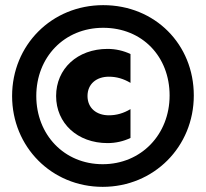

<svg xmlns="http://www.w3.org/2000/svg" viewBox="-20 -723 800 746"><path d="M379 3C578 3 733 -153 733 -352C733 -551 582 -703 381 -703C180 -703 27 -547 27 -350C27 -153 180 3 379 3ZM379 -85C229 -85 121 -200 121 -350C121 -500 229 -615 381 -615C533 -615 639 -503 639 -352C639 -201 529 -85 379 -85ZM487 -187V-299C460 -283 433 -275 403 -275C355 -275 320 -303 320 -350C320 -397 355 -425 403 -425C433 -425 460 -417 487 -401V-513C460 -526 429 -533 398 -533C281 -533 198 -456 198 -350C198 -244 281 -167 398 -167C429 -167 460 -174 487 -187Z"/></svg>

Font: Chess Sans Black
Style: Regular
Weight: 900
Designer: Wolf Bōese
Foundry: Wolf Bōese
Version: Version 7.223;Glyphs 3.3 (3306)